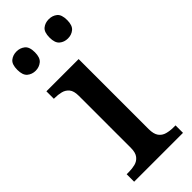

<svg xmlns="http://www.w3.org/2000/svg" viewBox="-244 -781 817 817"><g transform="rotate(-45 164.5 -373.0)"><path d="M21 0V-45H34Q54 -45 72 -49.5Q90 -54 101.5 -68.5Q113 -83 113 -111V-425Q113 -454 101.5 -468Q90 -482 72 -486.5Q54 -491 34 -491H29V-536H223V-115Q223 -85 234 -70Q245 -55 263.5 -50Q282 -45 302 -45H315V0ZM253 -630Q231 -630 215.5 -643Q200 -656 200 -688Q200 -721 215.5 -733.5Q231 -746 253 -746Q275 -746 290.5 -733.5Q306 -721 306 -688Q306 -656 290.5 -643Q275 -630 253 -630ZM59 -630Q37 -630 21.5 -643Q6 -656 6 -688Q6 -721 21.5 -733.5Q37 -746 59 -746Q80 -746 96 -733.5Q112 -721 112 -688Q112 -656 96 -643Q80 -630 59 -630Z"/></g></svg>

Font: Noto Serif Kannada Medium
Style: Regular
Weight: 500
Version: Version 2.003